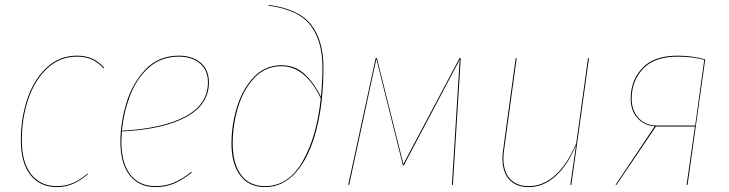

<svg xmlns="http://www.w3.org/2000/svg" viewBox="-20 -754 2972 783"><path d="M405 -477 402 -475Q381 -499 355 -511Q329 -523 294 -523Q224 -523 173 -475.5Q122 -428 95.5 -350Q69 -272 69 -182Q69 -92 107 -43.5Q145 5 212 5Q248 5 277.5 -8Q307 -21 337 -46L339 -44Q310 -19 279.5 -5Q249 9 212 9Q143 9 104 -40.5Q65 -90 65 -182Q65 -273 92 -352Q119 -431 171 -479Q223 -527 294 -527Q330 -527 357 -514.5Q384 -502 405 -477Z M477 -218Q475 -188 475 -177Q475 -89 511.5 -42Q548 5 614 5Q655 5 688.5 -9Q722 -23 760 -53L762 -50Q724 -20 690 -5.5Q656 9 614 9Q547 9 509 -39Q471 -87 471 -177Q471 -253 495.5 -334Q520 -415 573.5 -471Q627 -527 709 -527Q764 -527 798 -498.5Q832 -470 832 -418Q832 -327 738.5 -276.5Q645 -226 477 -218ZM477 -221Q645 -230 736.5 -279.5Q828 -329 828 -418Q828 -468 795 -495.5Q762 -523 709 -523Q636 -523 586 -477.5Q536 -432 510 -363Q484 -294 477 -221Z M924 -169Q924 -244 946.5 -317.5Q969 -391 1015 -439.5Q1061 -488 1128 -488Q1182 -488 1220.5 -453.5Q1259 -419 1289 -359Q1295 -424 1295 -480Q1295 -585 1247 -649.5Q1199 -714 1075 -731L1076 -734Q1201 -717 1250 -652Q1299 -587 1299 -480Q1299 -334 1270 -223.5Q1241 -113 1187.5 -52Q1134 9 1061 9Q995 9 959.5 -38.5Q924 -86 924 -169ZM1288 -353Q1225 -484 1128 -484Q1062 -484 1017 -436Q972 -388 950.5 -315.5Q929 -243 929 -169Q929 -87 963 -41Q997 5 1061 5Q1157 5 1215 -97.5Q1273 -200 1288 -353Z M1827 0H1823L1852 -469Q1853 -480 1853.5 -491.5Q1854 -503 1856 -513L1627 -80H1623L1515 -513L1506 -473L1404 0H1400L1512 -517H1517L1625 -85L1854 -517H1859Z M2029 -109Q2029 -126 2032 -144L2083 -517H2087L2036 -144Q2033 -126 2033 -109Q2033 -54 2060 -24.5Q2087 5 2136 5Q2196 5 2245.5 -40.5Q2295 -86 2330 -170L2378 -517H2382L2310 0H2306L2329 -162Q2295 -80 2245.5 -35.5Q2196 9 2136 9Q2085 9 2057 -21.5Q2029 -52 2029 -109Z M2856 -512 2784 0H2780L2814 -238H2655L2494 0H2490L2650 -239Q2607 -242 2579.5 -272.5Q2552 -303 2552 -352Q2552 -425 2599 -476Q2646 -527 2744 -527Q2801 -527 2856 -512ZM2556 -352Q2556 -303 2584.5 -272.5Q2613 -242 2659 -242H2815L2852 -510Q2802 -523 2744 -523Q2648 -523 2602 -473Q2556 -423 2556 -352Z"/></svg>

Font: Fira Sans Condensed Four
Style: Italic
Weight: 100
Width: 3
Italic angle: -8°
Designer: bBox Type GmbH & Carrois Corporate GbR & Edenspiekermann AG
Foundry: bBox Type GmbH & Carrois Corporate GbR & Edenspiekermann AG
Version: Version 4.301